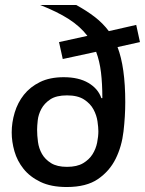

<svg xmlns="http://www.w3.org/2000/svg" viewBox="-20 -740 582 771"><path d="M217 -571 331 -596Q302 -634 256 -663.5Q210 -693 141 -720H286Q328 -697 360.5 -672Q393 -647 417 -615L527 -640L542 -571L452 -551Q483 -470 483 -330Q483 -273 476 -212.5Q469 -152 444.5 -102.5Q420 -53 373.5 -21Q327 11 248 11Q185 11 142.5 -9.5Q100 -30 74.5 -62Q49 -94 38 -132.5Q27 -171 27 -208Q27 -248 39 -288Q51 -328 76 -359.5Q101 -391 140.5 -410.5Q180 -430 236 -430Q296 -430 335 -407Q374 -384 387 -346H391Q391 -404 385.5 -449.5Q380 -495 366 -532L232 -503ZM249 -70Q289 -70 313.5 -84.5Q338 -99 351.5 -120.5Q365 -142 370 -167Q375 -192 375 -213Q375 -228 371.5 -252.5Q368 -277 355.5 -300.5Q343 -324 317.5 -340.5Q292 -357 249 -357Q206 -357 182 -341Q158 -325 146 -302.5Q134 -280 131.5 -256.5Q129 -233 129 -219Q129 -196 132.5 -170Q136 -144 148.5 -122Q161 -100 185 -85Q209 -70 249 -70Z"/></svg>

Font: Hermeneus One
Style: Regular
Weight: 400
Designer: Rodrigo Fuenzalida, Pablo Impallari
Foundry: Pablo Impallari, Rodrigo Fuenzalida
Version: Version 1.002; ttfautohint (v0.93) -l 8 -r 50 -G 200 -x 14 -